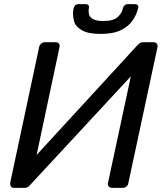

<svg xmlns="http://www.w3.org/2000/svg" viewBox="-20 -903 782 923"><path d="M29 -24 168 -676Q170 -687 178 -693.5Q186 -700 196 -700H248Q258 -700 263 -693.5Q268 -687 266 -676L156 -158L641 -686Q645 -690 651.5 -695Q658 -700 668 -700H718Q728 -700 733.5 -693.5Q739 -687 737 -676L597 -23Q596 -13 588 -6.5Q580 0 570 0H519Q508 0 502.5 -6.5Q497 -13 499 -23L609 -536L125 -14Q123 -11 116 -5.5Q109 0 98 0H47Q37 0 32.5 -7Q28 -14 29 -24ZM463 -740Q403 -740 373 -758Q343 -776 337 -798Q331 -820 331 -836Q331 -850 334 -864Q336 -872 342 -877.5Q348 -883 357 -883H392Q401 -883 404.5 -878.5Q408 -874 408 -869Q408 -867 407 -864Q406 -857 406 -850Q406 -843 408.5 -832Q411 -821 427 -811.5Q443 -802 476 -802Q526 -802 546.5 -821.5Q567 -841 571 -864Q573 -872 579 -877.5Q585 -883 594 -883H629Q638 -883 641.5 -878.5Q645 -874 645 -869Q645 -867 644 -864Q637 -833 617.5 -804.5Q598 -776 561 -758Q524 -740 463 -740Z"/></svg>

Font: SVN-Rubik
Style: Italic
Weight: 400
Italic angle: -12°
Designer: Hubert and Fischer
Foundry: Hubert & Fischer
Version: Version 2.101; ttfautohint (v1.8.3)